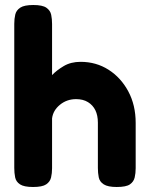

<svg xmlns="http://www.w3.org/2000/svg" viewBox="-20 -738 594 767"><path d="M112 9Q76 9 60 -1.5Q44 -12 40.5 -29.5Q37 -47 37 -67V-643Q37 -663 41 -680Q45 -697 61 -707.5Q77 -718 113 -718Q150 -718 165.5 -707Q181 -696 184.5 -679Q188 -662 188 -642V-438Q206 -457 234.5 -474Q263 -491 302 -491Q364 -491 413.5 -459.5Q463 -428 492.5 -373Q522 -318 522 -247V-66Q522 -46 518 -29Q514 -12 499 -1.5Q484 9 446 9Q411 9 394.5 -1.5Q378 -12 374.5 -29.5Q371 -47 371 -67V-248Q371 -277 361 -297.5Q351 -318 331.5 -330Q312 -342 284 -342Q247 -342 219.5 -319.5Q192 -297 188 -265V-66Q188 -46 184 -29Q180 -12 164.5 -1.5Q149 9 112 9Z"/></svg>

Font: Fredoka SemiBold
Style: Regular
Weight: 600
Designer: Ben Nathan
Foundry: Milena B. Brandão, Ben Nathan
Version: Version 2.001